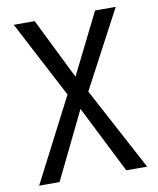

<svg xmlns="http://www.w3.org/2000/svg" viewBox="-81 -778 692 842"><g transform="rotate(-10 265.0 -357.0)"><path d="M25 0H116L262 -300L413 0H506L309 -369L492 -714H400L265 -443L131 -714H38L217 -372Z"/></g></svg>

Font: Noto Sans Mono Condensed
Style: Regular
Weight: 400
Width: 3
Designer: Monotype Design Team
Foundry: Monotype Imaging Inc.
Version: Version 2.014